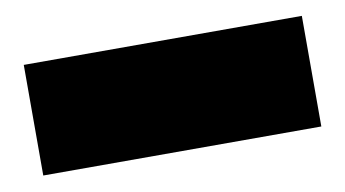

<svg xmlns="http://www.w3.org/2000/svg" viewBox="-35 -63 550 306"><g transform="rotate(-10 240.0 89.5)"><path d="M15 0H465V179H15Z"/></g></svg>

Font: Prompt Black
Style: Regular
Weight: 900
Designer: Katatrad Team
Foundry: CadsonDemak
Version: Version 1.001